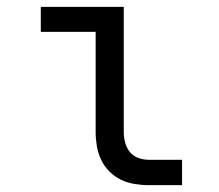

<svg xmlns="http://www.w3.org/2000/svg" viewBox="-20 -540 640 560"><path d="M413 0Q393 0 372 -3.5Q351 -7 332.5 -16Q314 -25 299 -40Q284 -55 275 -74Q266 -93 262.5 -113.5Q259 -134 259 -155V-447H99V-520H341V-155Q341 -139 345 -124Q349 -109 358.5 -97Q368 -85 383 -79.5Q398 -74 413 -74H511V0Z"/></svg>

Font: Iosevka Fixed Extended
Style: Regular
Weight: 400
Width: 7
Monospace: yes
Designer: Belleve Invis
Foundry: Belleve Invis
Version: Version 24.1.1; ttfautohint (v1.8.4)